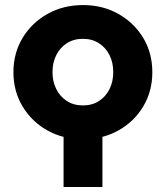

<svg xmlns="http://www.w3.org/2000/svg" viewBox="-20 -545 663 768"><path d="M234.3 203V-17.7H389.7V203ZM311.7 12Q233 12 170.2 -23Q107.3 -58 70.5 -119Q33.7 -179.9 33.7 -256.3Q33.7 -332.7 70.5 -393.5Q107.3 -454.3 170.3 -489.5Q233.3 -524.7 312 -524.7Q390.7 -524.7 453.3 -489.5Q516 -454.3 552.7 -393.8Q589.3 -333.3 589.3 -256.1Q589.3 -179.7 552.7 -118.8Q516 -58 453.2 -23Q390.3 12 311.7 12ZM311.6 -123.3Q348.7 -123.3 376 -141Q403.3 -158.7 418.2 -188.8Q433 -218.8 433 -256.6Q433 -294.3 418.2 -324.3Q403.3 -354.3 376 -372Q348.7 -389.7 311.7 -389.7Q274.7 -389.7 247.3 -372Q220 -354.4 205 -324.4Q190 -294.5 190 -256.7Q190 -219 205 -188.9Q220 -158.7 247.3 -141Q274.6 -123.3 311.6 -123.3Z"/></svg>

Font: MuseoModerno Thin
Style: Regular
Weight: 100
Designer: Pablo Cosgaya, Héctor Gatti, Marcela Romero, and the Authors of The MuseoModerno Project.
Foundry: Omnibus-Type Team
Version: Version 1.003